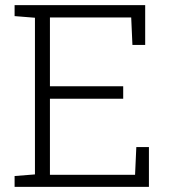

<svg xmlns="http://www.w3.org/2000/svg" viewBox="-20 -731 668 751"><path d="M37.1 0V-42.5L116.7 -48.8V-661.6L37.1 -668V-710.9H547.9V-555.2H498L493.2 -662.6H175.3V-393.6H461.9V-344.7H175.3V-47.4H508.3L513.2 -155.8H562.5V0Z"/></svg>

Font: Roboto Slab LO Light
Style: Regular
Weight: 300
Designer: Google
Version: Version 2.000